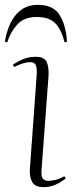

<svg xmlns="http://www.w3.org/2000/svg" viewBox="-29 -757 315 791"><path d="M122 -445Q124 -474 119 -487.5Q114 -501 95 -501Q70 -501 29 -481L24 -491Q50 -507 71 -515Q92 -523 118 -523Q154 -523 163.5 -501Q173 -479 171 -445L142 -56Q140 -30 147.5 -21Q155 -12 169 -12Q184 -12 200.5 -16Q217 -20 236 -31L242 -22Q222 -6 199.5 4Q177 14 150 14Q115 14 103.5 -7.5Q92 -29 94 -60ZM128 -737Q191 -737 217 -694.5Q243 -652 247 -585L237 -583Q223 -637 198 -662Q173 -687 122 -687Q70 -687 42 -656Q14 -625 1 -583L-9 -585Q-3 -624 13 -659Q29 -694 57 -715.5Q85 -737 128 -737Z"/></svg>

Font: Display Extralight
Style: Italic
Weight: 200
Italic angle: -2°
Designer: Latin by Veronika Burian and Jose Scaglione. Greek by Irene Vlachou. Cyrillic by Vera Evstafieva
Foundry: TypeTogether
Version: Version 3.002